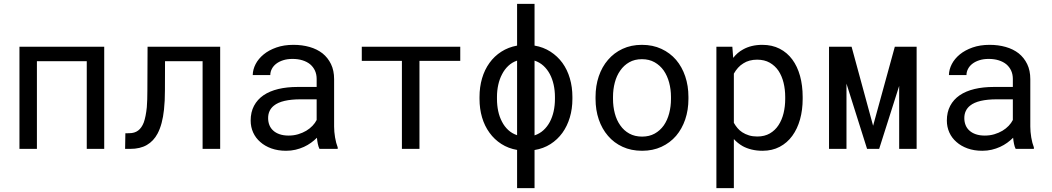

<svg xmlns="http://www.w3.org/2000/svg" viewBox="-20 -770 5441 993"><path d="M519 0V-528.3H80.6V0H170.9V-453.6H428.7V0Z M1118.7 -528.3H743.2L742.2 -302.2Q742.2 -277.8 741.5 -256.1Q740.7 -234.4 739.3 -215.3Q736.8 -191.4 732.9 -171.6Q729 -151.9 723.6 -136.7Q712.9 -108.9 694.6 -95Q676.3 -81.1 648.4 -81.1L628.4 -80.6L627 0H653.3Q705.1 0 739.7 -20.3Q774.4 -40.5 794.9 -79.1Q807.6 -103 815.9 -134.3Q824.2 -165.5 828.1 -202.6Q830.6 -225.1 831.8 -250.2Q833 -275.4 833 -302.2L833.5 -453.6H1027.8V0H1118.7Z M1632.3 0H1726.6V-7.8Q1717.8 -29.8 1712.9 -59.3Q1708 -88.9 1708 -115.2V-360.8Q1708 -405.3 1691.9 -438.5Q1675.8 -471.7 1647.9 -494.1Q1619.6 -516.1 1581.1 -527.1Q1542.5 -538.1 1497.6 -538.1Q1448.2 -538.1 1409.4 -524.4Q1370.6 -510.7 1343.8 -488.8Q1316.4 -466.3 1302 -438.5Q1287.6 -410.6 1287.1 -381.8H1377.9Q1377.9 -398.4 1386 -413.8Q1394 -429.2 1408.7 -440.4Q1423.3 -451.7 1444.6 -458.5Q1465.8 -465.3 1492.7 -465.3Q1521.5 -465.3 1544.7 -458Q1567.9 -450.7 1584 -437.5Q1600.1 -423.8 1608.9 -404.8Q1617.7 -385.7 1617.7 -361.8V-320.3H1519Q1463.9 -320.3 1419.2 -309.6Q1374.5 -298.8 1342.8 -277.3Q1311 -255.4 1293.7 -222.7Q1276.4 -189.9 1276.4 -146.5Q1276.4 -113.3 1289.3 -84.7Q1302.2 -56.2 1326.2 -35.6Q1349.6 -14.6 1383.5 -2.4Q1417.5 9.8 1459.5 9.8Q1485.4 9.8 1508.3 4.4Q1531.2 -1 1551.8 -10.3Q1571.8 -19.5 1588.6 -31.7Q1605.5 -43.9 1619.1 -57.6Q1620.6 -41 1623.8 -25.6Q1627 -10.3 1632.3 0ZM1472.7 -68.8Q1446.3 -68.8 1426.3 -75.7Q1406.2 -82.5 1393.1 -94.7Q1379.9 -106.4 1373.3 -123Q1366.7 -139.6 1366.7 -159.2Q1366.7 -179.7 1374.3 -195.8Q1381.8 -211.9 1396.5 -223.6Q1417 -240.2 1451.9 -248.3Q1486.8 -256.3 1533.7 -256.3H1617.7V-149.4Q1609.9 -133.8 1596.2 -119.4Q1582.5 -105 1564 -93.8Q1544.9 -82.5 1522 -75.7Q1499 -68.8 1472.7 -68.8Z M2360.4 -455.1V-528.3H1851.1V-455.1H2058.6V0H2149.4V-455.1Z M2460 -269V-258.3Q2460 -207.5 2473.1 -162.8Q2486.3 -118.2 2511.7 -83.5Q2536.6 -48.8 2572.8 -25.6Q2608.9 -2.4 2654.3 5.4V203.1H2744.6V5.9Q2790.5 -1.5 2826.9 -24.7Q2863.3 -47.9 2888.7 -83Q2913.6 -117.7 2927 -162.4Q2940.4 -207 2940.4 -258.3V-269Q2940.4 -319.8 2927.2 -364.7Q2914.1 -409.7 2888.7 -444.8Q2863.3 -479.5 2826.9 -502.9Q2790.5 -526.4 2744.6 -534.2V-750H2654.3V-534.2Q2608.9 -525.9 2572.8 -502.7Q2536.6 -479.5 2511.7 -444.8Q2486.3 -409.7 2473.1 -364.7Q2460 -319.8 2460 -269ZM2550.3 -258.3V-269Q2550.3 -301.3 2556.9 -331.3Q2563.5 -361.3 2576.7 -386.2Q2589.4 -411.1 2608.9 -429.4Q2628.4 -447.8 2654.3 -456.5V-70.8Q2627.9 -79.6 2608.4 -97.7Q2588.9 -115.7 2576.2 -140.6Q2563 -165.5 2556.6 -195.6Q2550.3 -225.6 2550.3 -258.3ZM2850.1 -269V-258.3Q2850.1 -225.1 2843.5 -194.8Q2836.9 -164.6 2823.7 -139.6Q2810.5 -114.7 2790.8 -96.7Q2771 -78.6 2744.6 -69.8V-456.5Q2771 -447.8 2790.8 -429.7Q2810.5 -411.6 2823.7 -386.7Q2836.9 -361.8 2843.5 -331.5Q2850.1 -301.3 2850.1 -269Z M3060.1 -269V-258.3Q3060.1 -201.2 3076.7 -152.3Q3093.3 -103.5 3124.5 -67.4Q3155.3 -31.2 3200 -10.7Q3244.6 9.8 3300.8 9.8Q3356.4 9.8 3400.9 -10.7Q3445.3 -31.2 3476.6 -67.4Q3507.3 -103.5 3523.9 -152.3Q3540.5 -201.2 3540.5 -258.3V-269Q3540.5 -326.2 3523.9 -375.2Q3507.3 -424.3 3476.6 -460.4Q3445.3 -496.6 3400.6 -517.3Q3356 -538.1 3299.8 -538.1Q3244.1 -538.1 3199.7 -517.3Q3155.3 -496.6 3124.5 -460.4Q3093.3 -424.3 3076.7 -375.2Q3060.1 -326.2 3060.1 -269ZM3150.4 -258.3V-269Q3150.4 -307.6 3159.7 -343Q3168.9 -378.4 3188 -405.3Q3206.5 -432.1 3234.4 -448Q3262.2 -463.9 3299.8 -463.9Q3337.4 -463.9 3365.5 -448Q3393.6 -432.1 3412.6 -405.3Q3431.2 -378.4 3440.7 -343Q3450.2 -307.6 3450.2 -269V-258.3Q3450.2 -219.2 3440.9 -183.8Q3431.6 -148.4 3413.1 -121.6Q3394 -94.7 3366 -79.1Q3337.9 -63.5 3300.8 -63.5Q3263.2 -63.5 3234.9 -79.1Q3206.5 -94.7 3188 -121.6Q3168.9 -148.4 3159.7 -183.8Q3150.4 -219.2 3150.4 -258.3Z M3685.1 203.1H3775.4V-50.8Q3785.2 -40 3796.4 -31Q3807.6 -22 3820.3 -14.6Q3841.3 -2.9 3867.4 3.4Q3893.6 9.8 3923.8 9.8Q3973.6 9.8 4012.5 -10.7Q4051.3 -31.2 4077.6 -67.4Q4104 -103.5 4117.7 -152.6Q4131.3 -201.7 4131.3 -258.3V-268.6Q4131.3 -327.6 4117.7 -377.2Q4104 -426.8 4077.6 -462.4Q4051.3 -498 4012.2 -518.1Q3973.1 -538.1 3922.4 -538.1Q3893.6 -538.1 3868.4 -532Q3843.3 -525.9 3822.8 -514.2Q3808.1 -506.3 3795.4 -495.4Q3782.7 -484.4 3772 -470.7L3767.6 -528.3H3685.1ZM4041 -268.6V-258.3Q4041 -219.7 4032.5 -184.6Q4023.9 -149.4 4006.3 -122.6Q3988.8 -95.7 3961.4 -79.8Q3934.1 -64 3896.5 -64Q3873 -64 3853.8 -69.8Q3834.5 -75.7 3818.8 -85.9Q3805.2 -94.7 3794.4 -107.4Q3783.7 -120.1 3775.4 -134.8V-389.2Q3784.7 -405.8 3796.9 -419.4Q3809.1 -433.1 3824.7 -442.4Q3838.9 -451.7 3856.7 -456.5Q3874.5 -461.4 3895.5 -461.4Q3933.6 -461.4 3960.9 -445.8Q3988.3 -430.2 4006.3 -403.8Q4023.9 -377 4032.5 -342Q4041 -307.1 4041 -268.6Z M4495.6 -119.6 4384.3 -528.3H4267.6V0H4357.9V-337.4L4464.4 0H4526.9L4630.4 -325.7V0H4720.7V-528.3H4607.9Z M5232.9 0H5327.1V-7.8Q5318.4 -29.8 5313.5 -59.3Q5308.6 -88.9 5308.6 -115.2V-360.8Q5308.6 -405.3 5292.5 -438.5Q5276.4 -471.7 5248.5 -494.1Q5220.2 -516.1 5181.6 -527.1Q5143.1 -538.1 5098.1 -538.1Q5048.8 -538.1 5010 -524.4Q4971.2 -510.7 4944.3 -488.8Q4917 -466.3 4902.6 -438.5Q4888.2 -410.6 4887.7 -381.8H4978.5Q4978.5 -398.4 4986.6 -413.8Q4994.6 -429.2 5009.3 -440.4Q5023.9 -451.7 5045.2 -458.5Q5066.4 -465.3 5093.3 -465.3Q5122.1 -465.3 5145.3 -458Q5168.5 -450.7 5184.6 -437.5Q5200.7 -423.8 5209.5 -404.8Q5218.3 -385.7 5218.3 -361.8V-320.3H5119.6Q5064.5 -320.3 5019.8 -309.6Q4975.1 -298.8 4943.4 -277.3Q4911.6 -255.4 4894.3 -222.7Q4877 -189.9 4877 -146.5Q4877 -113.3 4889.9 -84.7Q4902.8 -56.2 4926.8 -35.6Q4950.2 -14.6 4984.1 -2.4Q5018.1 9.8 5060.1 9.8Q5085.9 9.8 5108.9 4.4Q5131.8 -1 5152.3 -10.3Q5172.4 -19.5 5189.2 -31.7Q5206.1 -43.9 5219.7 -57.6Q5221.2 -41 5224.4 -25.6Q5227.5 -10.3 5232.9 0ZM5073.2 -68.8Q5046.9 -68.8 5026.9 -75.7Q5006.8 -82.5 4993.7 -94.7Q4980.5 -106.4 4973.9 -123Q4967.3 -139.6 4967.3 -159.2Q4967.3 -179.7 4974.9 -195.8Q4982.4 -211.9 4997.1 -223.6Q5017.6 -240.2 5052.5 -248.3Q5087.4 -256.3 5134.3 -256.3H5218.3V-149.4Q5210.4 -133.8 5196.8 -119.4Q5183.1 -105 5164.6 -93.8Q5145.5 -82.5 5122.6 -75.7Q5099.6 -68.8 5073.2 -68.8Z"/></svg>

Font: RobotoMono Nerd Font
Style: Regular
Weight: 400
Monospace: yes
Designer: Google
Version: Version 3.000;Nerd Fonts 3.2.1